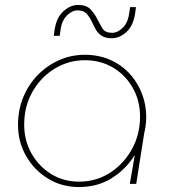

<svg xmlns="http://www.w3.org/2000/svg" viewBox="-20 -745 697 778"><path d="M300 13Q231 13 175 -21Q119 -55 86 -112.5Q53 -170 53 -239Q53 -299 74 -350.5Q95 -402 132.5 -440.5Q170 -479 219 -501Q268 -523 324 -523Q380 -523 426.5 -502.5Q473 -482 506.5 -445Q540 -408 557.5 -359Q575 -310 572 -253Q571 -240 569 -227.5Q567 -215 564 -203L532 0H506L526 -115H525Q488 -57 431 -22Q374 13 300 13ZM300 -9Q367 -9 421 -42Q475 -75 509 -131Q543 -187 547 -255Q551 -326 522 -381.5Q493 -437 441.5 -469Q390 -501 324 -501Q257 -501 201 -466.5Q145 -432 111.5 -373Q78 -314 78 -240Q78 -176 107.5 -123.5Q137 -71 187 -40Q237 -9 300 -9ZM433 -590Q407 -590 391.5 -600.5Q376 -611 367.5 -626.5Q359 -642 352 -657Q344 -675 331.5 -689Q319 -703 294 -703Q272 -703 251 -682Q230 -661 225 -622L222 -600H198L201 -622Q208 -673 236.5 -699Q265 -725 297 -725Q330 -725 347 -707Q364 -689 374 -668Q385 -647 395.5 -629.5Q406 -612 434 -612Q457 -612 478 -633Q499 -654 504 -694L507 -716H531L528 -694Q521 -642 493 -616Q465 -590 433 -590Z"/></svg>

Font: MuseoModerno Thin Thin
Style: Italic
Weight: 250
Italic angle: -9°
Version: Version 1.003